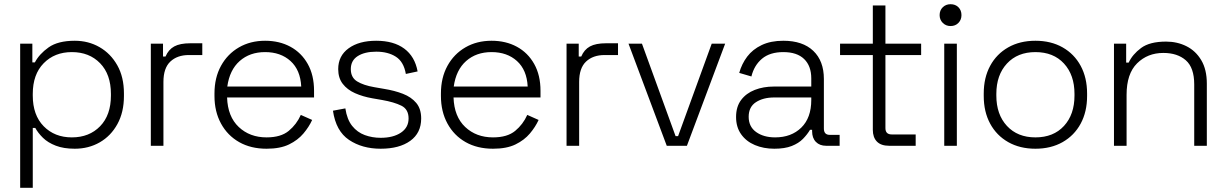

<svg xmlns="http://www.w3.org/2000/svg" viewBox="-20 -694 5835 914"><path d="M76 200V-486H134V-397H146Q167 -437 211.5 -468.5Q256 -500 336 -500Q401 -500 454 -469.5Q507 -439 538.5 -383Q570 -327 570 -249V-237Q570 -160 539 -103.5Q508 -47 455 -16.5Q402 14 336 14Q283 14 245.5 -0.5Q208 -15 184.5 -38Q161 -61 148 -85H136V200ZM508 -239V-247Q508 -340 456.5 -393Q405 -446 322 -446Q240 -446 188 -393Q136 -340 136 -247V-239Q136 -146 188 -93Q240 -40 322 -40Q405 -40 456.5 -93Q508 -146 508 -239Z M698 0V-486H756V-425H768Q782 -458 809.5 -473Q837 -488 886 -488H943V-432H879Q824 -432 791 -401Q758 -370 758 -304V0Z M1001 -237V-249Q1001 -324 1032 -380.5Q1063 -437 1117.5 -468.5Q1172 -500 1242 -500Q1310 -500 1362.5 -471.5Q1415 -443 1445 -389.5Q1475 -336 1475 -262V-230H1061Q1064 -139 1116.5 -89.5Q1169 -40 1249 -40Q1317 -40 1354.5 -71Q1392 -102 1412 -147L1466 -123Q1451 -90 1424.5 -58.5Q1398 -27 1356 -6.5Q1314 14 1249 14Q1174 14 1118.5 -17.5Q1063 -49 1032 -106Q1001 -163 1001 -237ZM1414 -282Q1410 -361 1363 -403.5Q1316 -446 1242 -446Q1169 -446 1121 -403.5Q1073 -361 1062 -282Z M1565 -167 1624 -178Q1632 -125 1656.5 -94.5Q1681 -64 1716.5 -51Q1752 -38 1792 -38Q1852 -38 1888.5 -62.5Q1925 -87 1925 -130Q1925 -174 1890.5 -191Q1856 -208 1799 -218L1753 -226Q1707 -234 1670 -250.5Q1633 -267 1611.5 -295Q1590 -323 1590 -365Q1590 -428 1639.5 -464Q1689 -500 1771 -500Q1854 -500 1904.5 -462.5Q1955 -425 1968 -354L1912 -342Q1902 -400 1864.5 -424Q1827 -448 1771 -448Q1716 -448 1683 -427Q1650 -406 1650 -365Q1650 -325 1680 -306.5Q1710 -288 1762 -279L1808 -271Q1858 -263 1898 -247.5Q1938 -232 1961.5 -204Q1985 -176 1985 -130Q1985 -61 1933 -23.5Q1881 14 1792 14Q1704 14 1641.5 -28Q1579 -70 1565 -167Z M2079 -237V-249Q2079 -324 2110 -380.5Q2141 -437 2195.5 -468.5Q2250 -500 2320 -500Q2388 -500 2440.5 -471.5Q2493 -443 2523 -389.5Q2553 -336 2553 -262V-230H2139Q2142 -139 2194.5 -89.5Q2247 -40 2327 -40Q2395 -40 2432.5 -71Q2470 -102 2490 -147L2544 -123Q2529 -90 2502.5 -58.5Q2476 -27 2434 -6.5Q2392 14 2327 14Q2252 14 2196.5 -17.5Q2141 -49 2110 -106Q2079 -163 2079 -237ZM2492 -282Q2488 -361 2441 -403.5Q2394 -446 2320 -446Q2247 -446 2199 -403.5Q2151 -361 2140 -282Z M2677 0V-486H2735V-425H2747Q2761 -458 2788.5 -473Q2816 -488 2865 -488H2922V-432H2858Q2803 -432 2770 -401Q2737 -370 2737 -304V0Z M3154 0 2972 -486H3036L3196 -46H3208L3368 -486H3432L3250 0Z M3484 -137Q3484 -186 3508 -218Q3532 -250 3573 -266Q3614 -282 3664 -282H3842V-321Q3842 -380 3808 -413Q3774 -446 3709 -446Q3645 -446 3607.5 -414.5Q3570 -383 3557 -330L3499 -347Q3511 -390 3537 -424.5Q3563 -459 3606 -479.5Q3649 -500 3709 -500Q3801 -500 3851.5 -452Q3902 -404 3902 -318V-82Q3902 -52 3930 -52H3977V0H3913Q3882 0 3864 -18.5Q3846 -37 3846 -69V-76H3836Q3823 -54 3802.5 -33Q3782 -12 3749 1Q3716 14 3666 14Q3615 14 3573.5 -3.5Q3532 -21 3508 -55Q3484 -89 3484 -137ZM3842 -218V-230H3665Q3613 -230 3578.5 -207.5Q3544 -185 3544 -138Q3544 -91 3579.5 -65.5Q3615 -40 3670 -40Q3747 -40 3794.5 -86.5Q3842 -133 3842 -218Z M4213 0Q4174 0 4154.5 -20Q4135 -40 4135 -76V-432H3979V-486H4135V-668H4195V-486H4365V-432H4195V-84Q4195 -54 4225 -54H4339V0Z M4475 0V-486H4535V0ZM4453 -622Q4453 -645 4468 -659.5Q4483 -674 4505 -674Q4528 -674 4542.5 -659.5Q4557 -645 4557 -622Q4557 -600 4542.5 -585Q4528 -570 4505 -570Q4483 -570 4468 -585Q4453 -600 4453 -622Z M4663 -237V-249Q4663 -324 4693.5 -380.5Q4724 -437 4779.5 -468.5Q4835 -500 4909 -500Q4983 -500 5038.5 -468.5Q5094 -437 5124.5 -380.5Q5155 -324 5155 -249V-237Q5155 -162 5124.5 -105.5Q5094 -49 5038.5 -17.5Q4983 14 4909 14Q4835 14 4779.5 -17.5Q4724 -49 4693.5 -105.5Q4663 -162 4663 -237ZM5095 -239V-247Q5095 -337 5045 -391.5Q4995 -446 4909 -446Q4824 -446 4773.5 -391.5Q4723 -337 4723 -247V-239Q4723 -149 4773.5 -94.5Q4824 -40 4909 -40Q4995 -40 5045 -94.5Q5095 -149 5095 -239Z M5283 0V-486H5341V-396H5353Q5371 -435 5412 -465.5Q5453 -496 5531 -496Q5584 -496 5628 -474Q5672 -452 5698.5 -407.5Q5725 -363 5725 -296V0H5665V-292Q5665 -372 5625 -407Q5585 -442 5518 -442Q5443 -442 5393 -392.5Q5343 -343 5343 -243V0Z"/></svg>

Font: Space Grotesk Frontify Light
Style: Regular
Weight: 300
Designer: Florian Karsten
Version: Version 2.000